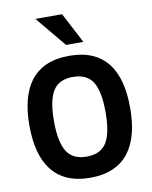

<svg xmlns="http://www.w3.org/2000/svg" viewBox="-100 -1004 866 1092"><g transform="rotate(-10 333.0 -458.0)"><path d="M333 -690C124.4 -690 42 -551.4 42 -338C42 -125.4 124.9 14 333 14C538.2 14 624 -122.1 624 -338C624 -552 542.4 -690 333 -690ZM482 -338C482 -258 470.7 -199.7 448 -163C425.3 -126.3 387 -108 333 -108C279.7 -108 241.5 -126.3 218.5 -163C195.5 -199.7 184 -258 184 -338C184 -418 195.3 -476.3 218 -513C240.7 -549.7 279 -568 333 -568C387 -568 425.3 -549.7 448 -513C470.7 -476.3 482 -418 482 -338ZM327 -754H427L335 -930H181Z"/></g></svg>

Font: Fog Sans
Style: Bold
Weight: 700
Foundry: Intel Corporation
Version: Version 1.00